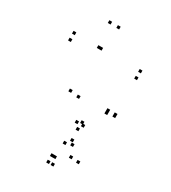

<svg xmlns="http://www.w3.org/2000/svg" viewBox="-229 -797 1078 1207"><g transform="rotate(30 310.0 -193.5)"><path d="M380.5 21.5V1.5H360.5V21.5ZM539.5 -165.5V-185.5H519.5V-165.5ZM539.5 -175.5V-195.5H519.5V-175.5ZM486.5 -175.5V-195.5H466.5V-175.5ZM486.5 -157V-177H466.5V-157ZM384 -29V-49H364V-29ZM282.5 -156.5V-176.5H262.5V-156.5ZM282.5 -660.5V-680.5H262.5V-660.5ZM220.5 -660.5V-680.5H200.5V-660.5ZM220.5 -164.5V-184.5H200.5V-164.5ZM239 -490V-510H219V-490ZM59 -490V-510H39V-490ZM59 -440.5V-460.5H39V-440.5ZM539 -440.5V-460.5H519V-440.5ZM539 -490V-510H519V-490ZM253.5 -490V-510H233.5V-490ZM400.5 124V104H380.5V124ZM398.5 -14V-34H378.5V-14ZM353.5 -14V-34H333.5V-14ZM353.5 137.5V117.5H333.5V137.5ZM432 195.5V175.5H412V195.5ZM343 245.5V225.5H323V245.5ZM323.5 245.5V225.5H303.5V245.5ZM323.5 292.5V272.5H303.5V292.5ZM355.5 292.5V272.5H335.5V292.5ZM486.5 200V180H466.5V200ZM385 99.5V79.5H365V99.5Z"/></g></svg>

Font: Monaspace Neon Dots Var
Style: Regular
Weight: 400
Designer: Riley Cran and the Lettermatic Team
Version: Version 1.100 (Monaspace Neon Dots)